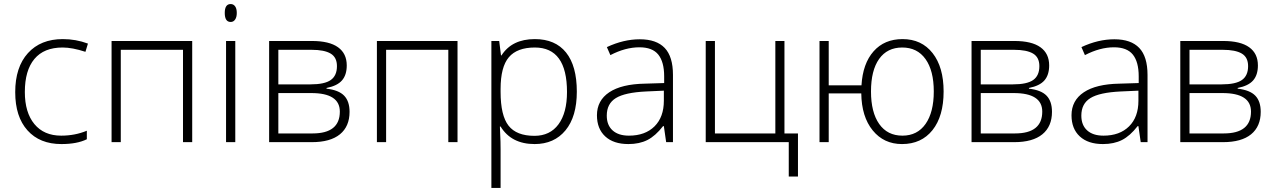

<svg xmlns="http://www.w3.org/2000/svg" viewBox="-20 -693 6217 936"><path d="M279.3 9.3Q173.8 9.3 114 -57.4Q54.2 -124 54.2 -243.7Q54.2 -365.7 116.2 -434.1Q178.2 -502.4 286.1 -502.4Q350.1 -502.4 408.7 -480.5L396.5 -440.4Q332.5 -461.4 285.2 -461.4Q194.3 -461.4 147.7 -405.5Q101.1 -349.6 101.1 -244.6Q101.1 -144.5 147.7 -88.1Q194.3 -31.7 278.3 -31.7Q345.7 -31.7 403.3 -55.7V-14.2Q356 9.3 279.3 9.3Z M568.8 0H523.9V-493.2H917V0H872.1V-450.2H568.8Z M1127 0H1082V-493.2H1127ZM1075.7 -629.9Q1075.7 -673.3 1104.5 -673.3Q1118.2 -673.3 1126.2 -662.1Q1134.3 -650.9 1134.3 -629.9Q1134.3 -609.4 1126.2 -597.7Q1118.2 -585.9 1104.5 -585.9Q1075.7 -585.9 1075.7 -629.9Z M1670.4 -374Q1670.4 -327.6 1647.2 -301Q1624 -274.4 1571.8 -264.2V-260.7Q1631.3 -253.9 1657.7 -226.6Q1684.1 -199.2 1684.1 -147.9Q1684.1 -76.7 1637.2 -38.3Q1590.3 0 1500 0H1292V-493.2H1501Q1585.4 -493.2 1627.9 -462.6Q1670.4 -432.1 1670.4 -374ZM1636.7 -148.9Q1636.7 -239.3 1497.6 -239.3H1336.9V-42.5H1503.9Q1636.7 -42.5 1636.7 -148.9ZM1622.6 -370.6Q1622.6 -413.6 1591.8 -431.9Q1561 -450.2 1499 -450.2H1336.9V-281.7H1493.7Q1562.5 -281.7 1592.5 -303Q1622.6 -324.2 1622.6 -370.6Z M1862.3 0H1817.4V-493.2H2210.4V0H2165.5V-450.2H1862.3Z M2586.4 9.3Q2472.7 9.3 2420.4 -76.2H2417L2418.5 -38.1Q2420.4 -4.4 2420.4 35.2V223.1H2375.5V-493.2H2413.6L2422.4 -422.9H2424.8Q2475.6 -502.4 2587.4 -502.4Q2687 -502.4 2739.5 -437Q2792 -371.6 2792 -246.1Q2792 -124.5 2736.8 -57.6Q2681.6 9.3 2586.4 9.3ZM2585.4 -30.8Q2661.1 -30.8 2702.6 -86.9Q2744.1 -143.1 2744.1 -244.6Q2744.1 -461.4 2587.4 -461.4Q2501 -461.4 2460.7 -414.1Q2420.4 -366.7 2420.4 -259.8V-245.1Q2420.4 -129.9 2459.2 -80.3Q2498 -30.8 2585.4 -30.8Z M3227.5 0 3216.3 -78.1H3212.4Q3175.3 -30.3 3136.2 -10.5Q3097.2 9.3 3043.5 9.3Q2970.7 9.3 2930.4 -28.1Q2890.1 -65.4 2890.1 -130.9Q2890.1 -203.1 2950.2 -243.2Q3010.3 -283.2 3124 -285.2L3217.8 -288.1V-320.8Q3217.8 -391.1 3189.2 -426.8Q3160.6 -462.4 3097.2 -462.4Q3028.8 -462.4 2955.6 -424.3L2938.5 -463.4Q3020 -501.5 3099.1 -501.5Q3180.2 -501.5 3220.5 -459.2Q3260.7 -417 3260.7 -327.6V0ZM3045.9 -31.7Q3125 -31.7 3170.7 -76.9Q3216.3 -122.1 3216.3 -202.1V-251L3129.9 -247.1Q3026.4 -242.2 2982.2 -214.8Q2938 -187.5 2938 -129.4Q2938 -83 2966.3 -57.4Q2994.6 -31.7 3045.9 -31.7Z M3870.1 167.5H3825.2V0H3420.4V-493.2H3465.3V-42.5H3759.8V-493.2H3804.2V-42.5H3870.1Z M4580.1 -247.1Q4580.1 -126.5 4525.9 -58.6Q4471.7 9.3 4377.4 9.3Q4288.6 9.3 4234.4 -57.4Q4180.2 -124 4178.7 -237.8H4020V0H3975.1V-493.2H4020V-276.9H4179.7Q4186 -383.3 4238.8 -442.9Q4291.5 -502.4 4379.9 -502.4Q4472.7 -502.4 4526.4 -434.1Q4580.1 -365.7 4580.1 -247.1ZM4226.1 -247.1Q4226.1 -145.5 4266.1 -88.6Q4306.2 -31.7 4379.4 -31.7Q4452.1 -31.7 4492.2 -88.9Q4532.2 -146 4532.2 -247.1Q4532.2 -348.6 4491.9 -405Q4451.7 -461.4 4378.4 -461.4Q4305.2 -461.4 4265.6 -405.5Q4226.1 -349.6 4226.1 -247.1Z M5094.7 -374Q5094.7 -327.6 5071.5 -301Q5048.3 -274.4 4996.1 -264.2V-260.7Q5055.7 -253.9 5082 -226.6Q5108.4 -199.2 5108.4 -147.9Q5108.4 -76.7 5061.5 -38.3Q5014.6 0 4924.3 0H4716.3V-493.2H4925.3Q5009.8 -493.2 5052.2 -462.6Q5094.7 -432.1 5094.7 -374ZM5061 -148.9Q5061 -239.3 4921.9 -239.3H4761.2V-42.5H4928.2Q5061 -42.5 5061 -148.9ZM5046.9 -370.6Q5046.9 -413.6 5016.1 -431.9Q4985.4 -450.2 4923.3 -450.2H4761.2V-281.7H4918Q4986.8 -281.7 5016.8 -303Q5046.9 -324.2 5046.9 -370.6Z M5541 0 5529.8 -78.1H5525.9Q5488.8 -30.3 5449.7 -10.5Q5410.6 9.3 5356.9 9.3Q5284.2 9.3 5243.9 -28.1Q5203.6 -65.4 5203.6 -130.9Q5203.6 -203.1 5263.7 -243.2Q5323.7 -283.2 5437.5 -285.2L5531.2 -288.1V-320.8Q5531.2 -391.1 5502.7 -426.8Q5474.1 -462.4 5410.6 -462.4Q5342.3 -462.4 5269 -424.3L5252 -463.4Q5333.5 -501.5 5412.6 -501.5Q5493.7 -501.5 5533.9 -459.2Q5574.2 -417 5574.2 -327.6V0ZM5359.4 -31.7Q5438.5 -31.7 5484.1 -76.9Q5529.8 -122.1 5529.8 -202.1V-251L5443.4 -247.1Q5339.8 -242.2 5295.7 -214.8Q5251.5 -187.5 5251.5 -129.4Q5251.5 -83 5279.8 -57.4Q5308.1 -31.7 5359.4 -31.7Z M6112.3 -374Q6112.3 -327.6 6089.1 -301Q6065.9 -274.4 6013.7 -264.2V-260.7Q6073.2 -253.9 6099.6 -226.6Q6126 -199.2 6126 -147.9Q6126 -76.7 6079.1 -38.3Q6032.2 0 5941.9 0H5733.9V-493.2H5942.9Q6027.3 -493.2 6069.8 -462.6Q6112.3 -432.1 6112.3 -374ZM6078.6 -148.9Q6078.6 -239.3 5939.5 -239.3H5778.8V-42.5H5945.8Q6078.6 -42.5 6078.6 -148.9ZM6064.5 -370.6Q6064.5 -413.6 6033.7 -431.9Q6002.9 -450.2 5940.9 -450.2H5778.8V-281.7H5935.5Q6004.4 -281.7 6034.4 -303Q6064.5 -324.2 6064.5 -370.6Z"/></svg>

Font: Bpm'online Open Sans Light
Style: Regular
Weight: 300
Foundry: Ascender Corporation
Version: Version 1.10